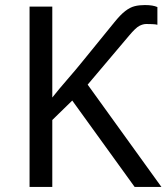

<svg xmlns="http://www.w3.org/2000/svg" viewBox="-20 -740 659 760"><path d="M553 -720Q570 -720 582 -718Q594 -716 603 -712V-642Q596 -644 582 -644.5Q568 -645 559 -645Q546 -645 531.5 -637.5Q517 -630 491 -599L327 -405L619 0H513L266 -342L187 -265V0H97V-714H187V-354Q213 -387 247 -426Q281 -465 310 -501L432 -651Q457 -682 476 -696.5Q495 -711 513 -715.5Q531 -720 553 -720Z"/></svg>

Font: Noto Sans Historical
Style: Regular
Weight: 400
Designer: Monotype Design Team
Foundry: Monotype Imaging Inc.
Version: Version 2.013; ttfautohint (v1.8.4.7-5d5b)